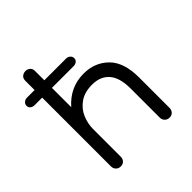

<svg xmlns="http://www.w3.org/2000/svg" viewBox="-140 -523 626 626"><g transform="rotate(-45 172.5 -210.0)"><path d="M68 10Q58 10 51.5 3.5Q45 -3 45 -13V-408Q45 -419 52 -424.5Q59 -430 68 -430Q76 -430 83 -424.5Q90 -419 90 -408V-241Q133 -290 196 -290Q247 -290 281 -256.5Q315 -223 315 -153V-13Q315 -3 309 3.5Q303 10 293 10Q283 10 276.5 3.5Q270 -3 270 -13V-147Q270 -197 249 -221Q228 -245 190 -245Q155 -245 132.5 -229Q110 -213 100 -189Q90 -165 90 -141V-13Q90 -3 84 3.5Q78 10 68 10ZM10 -330Q2 -330 -4 -334.5Q-10 -339 -10 -347Q-10 -355 -4 -360Q2 -365 10 -365H190Q198 -365 204 -360Q210 -355 210 -347Q210 -339 204 -334.5Q198 -330 190 -330Z"/></g></svg>

Font: Dongle Light
Style: Regular
Weight: 300
Designer: Yanghee Ryu
Foundry: Yanghee Ryu
Version: Version 2.000